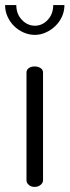

<svg xmlns="http://www.w3.org/2000/svg" viewBox="-41 -734 273 754"><path d="M95 -473Q109 -473 118.5 -466.5Q128 -460 128 -449V-26Q128 -16 118.5 -8Q109 0 95 0Q81 0 72 -8Q63 -16 63 -26V-449Q63 -460 72 -466.5Q81 -473 95 -473ZM212 -714Q212 -690 202.5 -669Q193 -648 176.5 -632Q160 -616 139 -606.5Q118 -597 96 -597Q73 -597 51.5 -606.5Q30 -616 14 -632Q-2 -648 -11.5 -669Q-21 -690 -21 -714H23Q23 -679 45 -656Q67 -633 96 -633Q125 -633 146.5 -656Q168 -679 168 -714Z"/></svg>

Font: AkaAcidDosis
Style: Regular
Weight: 400
Designer: Edgar Tolentino, Pablo Impallari, Igino Marini, Aka-Acid
Foundry: Edgar Tolentino, Pablo Impallari, Igino Marini, Cyberella
Version: Version 1.007